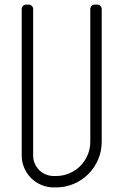

<svg xmlns="http://www.w3.org/2000/svg" viewBox="-20 -820 540 840"><path d="M225 0C252.7 0 278.7 -5.2 303 -15.8C327.3 -26.2 348.5 -40.5 366.5 -58.5C384.5 -76.5 398.8 -97.7 409.2 -122C419.8 -146.3 425 -172.3 425 -200V-780C425 -785.7 423.1 -790.4 419.2 -794.2C415.4 -798.1 410.7 -800 405 -800H395C389.3 -800 384.6 -798.1 380.8 -794.2C376.9 -790.4 375 -785.7 375 -780V-200C375 -179.3 371.1 -159.8 363.2 -141.5C355.4 -123.2 344.8 -107.2 331.2 -93.8C317.8 -80.2 301.8 -69.6 283.5 -61.8C265.2 -53.9 245.7 -50 225 -50H215C202.7 -50 191 -52.3 180 -57C169 -61.7 159.4 -68.1 151.2 -76.2C143.1 -84.4 136.7 -94 132 -105C127.3 -116 125 -127.7 125 -140V-780C125 -785.7 123.1 -790.4 119.2 -794.2C115.4 -798.1 110.7 -800 105 -800H95C89.3 -800 84.6 -798.1 80.8 -794.2C76.9 -790.4 75 -785.7 75 -780V-140C75 -120.7 78.7 -102.5 86 -85.5C93.3 -68.5 103.3 -53.7 116 -41C128.7 -28.3 143.5 -18.3 160.5 -11C177.5 -3.7 195.7 0 215 0Z"/></svg>

Font: lerotica
Style: Regular
Weight: 400
Designer: defharo
Foundry: deFharo
Version: Version 1.001 2011